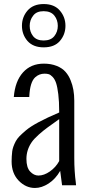

<svg xmlns="http://www.w3.org/2000/svg" viewBox="-20 -911 435 944"><path d="M115.2 -858.9Q143.1 -891.1 194.8 -891.1Q247.1 -891.1 274.4 -858.9Q301.8 -827.1 301.8 -784.2Q301.8 -741.2 274.4 -709.5Q247.6 -678.2 194.8 -678.2Q143.1 -678.2 115.2 -709.5Q87.9 -741.2 87.9 -784.2Q87.9 -827.1 115.2 -858.9ZM143.1 -834Q126 -812.5 126 -783.7Q126 -754.4 142.6 -733.4Q159.7 -711.9 194.3 -711.9Q230 -711.9 247.1 -733.4Q264.2 -754.9 264.2 -783.7Q264.2 -813 247.1 -834.5Q230 -856 194.3 -856Q159.2 -856 143.1 -834ZM271 -119.1V-325.2Q216.3 -286.1 214.4 -284.7Q192.9 -269 170.9 -249.5Q147 -228 136.2 -212.4Q109.9 -174.3 109.9 -129.9Q109.9 -87.4 127.9 -67.9Q146.5 -47.9 168.9 -47.9Q196.3 -47.9 225.1 -67.9Q254.4 -88.4 271 -119.1ZM354 0H285.2L275.9 -70.8Q252.9 -30.8 219 -8.8Q185.1 13.2 151.9 13.2Q106.9 13.2 71.8 -22.9Q37.1 -59.1 37.1 -117.2Q37.1 -141.1 40 -166.5Q42.5 -188 57.6 -216.8Q65.4 -230.5 75.9 -241.2Q86.4 -252 107.4 -270Q150.4 -306.6 271 -357.9V-362.8Q271 -412.1 266.6 -447.8Q262.2 -483.4 255.9 -502.4Q249.5 -521.5 239 -532.5Q228.5 -543.5 220 -546.1Q211.4 -548.8 199.2 -548.8Q172.9 -548.8 153.3 -531.2Q127.4 -507.8 124 -437V-434.1H47.9Q54.2 -511.7 93 -554.9Q131.8 -598.1 195.8 -598.1Q231 -598.1 258.8 -586.9Q286.6 -575.7 302.2 -557.6Q318.4 -539.1 327.6 -515.1Q345.2 -472.7 345.2 -416V-134.8Q345.2 -100.1 347.2 -70.3Q349.6 -34.7 352.1 -19Z"/></svg>

Font: VL Oswald
Style: Light
Weight: 300
Designer: vernon adams
Foundry: vernon adams
Version: Version ; ttfautohint (v0.92.18-e454-dirty) -l 8 -r 50 -G 20